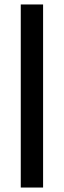

<svg xmlns="http://www.w3.org/2000/svg" viewBox="-20 -740 286 860"><path d="M73 100V-720H173V100Z"/></svg>

Font: DM Sans Medium
Style: Regular
Weight: 500
Designer: Colophon Foundry, Jonny Pinhorn
Foundry: Colophon Foundry
Version: Version 4.004; ttfautohint (v1.8.4.7-5d5b)